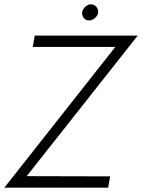

<svg xmlns="http://www.w3.org/2000/svg" viewBox="-32 -864 654 884"><path d="M119 -648H499L-12 0H466L475 -52L91 -53L602 -700H128ZM346 -807Q345 -793 353.5 -781.5Q362 -770 377 -770Q391 -769 404.5 -780.5Q418 -792 420 -806Q421 -821 412 -832Q403 -843 388 -844Q374 -845 361 -833Q348 -821 346 -807Z"/></svg>

Font: Jost Light
Style: Italic
Weight: 300
Italic angle: -5°
Version: Version 3.710